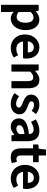

<svg xmlns="http://www.w3.org/2000/svg" viewBox="1469 -2220 966 3944"><g transform="rotate(90 1952.0 -248.0)"><path d="M79 215V-560H199L210 -502H213Q248 -532 290.5 -553Q333 -574 378 -574Q447 -574 496 -538.5Q545 -503 571.5 -439.5Q598 -376 598 -289Q598 -193 564 -125Q530 -57 475.5 -21.5Q421 14 360 14Q324 14 288.5 -2Q253 -18 221 -47L226 44V215ZM328 -107Q361 -107 388 -126.5Q415 -146 431 -186Q447 -226 447 -287Q447 -340 435 -377.5Q423 -415 399 -434Q375 -453 336 -453Q308 -453 281.5 -439Q255 -425 226 -396V-149Q253 -125 279 -116Q305 -107 328 -107Z M967 14Q889 14 826 -21Q763 -56 725.5 -122Q688 -188 688 -280Q688 -348 709.5 -402Q731 -456 768.5 -494.5Q806 -533 852.5 -553.5Q899 -574 949 -574Q1026 -574 1078 -539.5Q1130 -505 1156.5 -444.5Q1183 -384 1183 -306Q1183 -286 1181 -267.5Q1179 -249 1176 -238H831Q837 -193 858 -162Q879 -131 912 -115.5Q945 -100 987 -100Q1021 -100 1051 -109.5Q1081 -119 1112 -138L1162 -48Q1121 -20 1070 -3Q1019 14 967 14ZM828 -337H1057Q1057 -393 1031.5 -426.5Q1006 -460 951 -460Q922 -460 896 -446.5Q870 -433 852 -405.5Q834 -378 828 -337Z M1304 0V-560H1424L1435 -486H1438Q1475 -522 1519 -548Q1563 -574 1620 -574Q1711 -574 1752 -514.5Q1793 -455 1793 -349V0H1646V-331Q1646 -396 1627.5 -422Q1609 -448 1567 -448Q1533 -448 1507.5 -432Q1482 -416 1451 -385V0Z M2105 14Q2049 14 1991.5 -8Q1934 -30 1892 -64L1959 -157Q1996 -129 2032.5 -112.5Q2069 -96 2109 -96Q2151 -96 2170.5 -112.5Q2190 -129 2190 -155Q2190 -176 2173 -190.5Q2156 -205 2129 -216.5Q2102 -228 2073 -239Q2038 -253 2003.5 -273Q1969 -293 1946 -324.5Q1923 -356 1923 -403Q1923 -453 1949 -491.5Q1975 -530 2021.5 -552Q2068 -574 2132 -574Q2193 -574 2240.5 -553Q2288 -532 2322 -505L2256 -416Q2226 -438 2196.5 -451Q2167 -464 2136 -464Q2097 -464 2079 -449Q2061 -434 2061 -410Q2061 -390 2076 -376.5Q2091 -363 2117 -353Q2143 -343 2172 -332Q2200 -322 2227.5 -308.5Q2255 -295 2278 -276Q2301 -257 2314.5 -229.5Q2328 -202 2328 -163Q2328 -114 2302.5 -73.5Q2277 -33 2227.5 -9.5Q2178 14 2105 14Z M2577 14Q2528 14 2490.5 -7.5Q2453 -29 2432.5 -67Q2412 -105 2412 -153Q2412 -242 2489 -291.5Q2566 -341 2734 -359Q2733 -387 2724 -408.5Q2715 -430 2694.5 -443Q2674 -456 2639 -456Q2600 -456 2562 -441Q2524 -426 2485 -402L2433 -500Q2466 -521 2503 -537Q2540 -553 2581 -563.5Q2622 -574 2666 -574Q2737 -574 2785 -546Q2833 -518 2857 -463Q2881 -408 2881 -327V0H2761L2751 -60H2746Q2710 -28 2668 -7Q2626 14 2577 14ZM2626 -101Q2657 -101 2682.5 -115.5Q2708 -130 2734 -156V-268Q2666 -260 2626 -245Q2586 -230 2569 -209.5Q2552 -189 2552 -164Q2552 -131 2572.5 -116Q2593 -101 2626 -101Z M3211 14Q3145 14 3104 -12.5Q3063 -39 3045 -86Q3027 -133 3027 -195V-444H2948V-553L3035 -560L3052 -711H3173V-560H3312V-444H3173V-196Q3173 -148 3193 -125Q3213 -102 3250 -102Q3264 -102 3279 -106Q3294 -110 3305 -114L3330 -7Q3307 0 3277.5 7Q3248 14 3211 14Z M3646 14Q3568 14 3505 -21Q3442 -56 3404.5 -122Q3367 -188 3367 -280Q3367 -348 3388.5 -402Q3410 -456 3447.5 -494.5Q3485 -533 3531.5 -553.5Q3578 -574 3628 -574Q3705 -574 3757 -539.5Q3809 -505 3835.5 -444.5Q3862 -384 3862 -306Q3862 -286 3860 -267.5Q3858 -249 3855 -238H3510Q3516 -193 3537 -162Q3558 -131 3591 -115.5Q3624 -100 3666 -100Q3700 -100 3730 -109.5Q3760 -119 3791 -138L3841 -48Q3800 -20 3749 -3Q3698 14 3646 14ZM3507 -337H3736Q3736 -393 3710.5 -426.5Q3685 -460 3630 -460Q3601 -460 3575 -446.5Q3549 -433 3531 -405.5Q3513 -378 3507 -337Z"/></g></svg>

Font: Noto Sans KR
Style: Bold
Weight: 700
Designer: Ryoko NISHIZUKA  (kana, bopomofo & ideographs); Paul D. Hunt (Latin, Greek & Cyrillic); Sandoll Communications , Soo-you
Foundry: Adobe
Version: Version 2.004-H2;hotconv 1.0.118;makeotfexe 2.5.65603